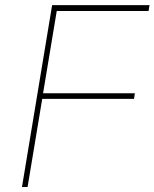

<svg xmlns="http://www.w3.org/2000/svg" viewBox="-20 -748 618 768"><path d="M67.9 0 188.5 -727.5H578.1L574.2 -704.1H207L152.3 -375H519.5L516.1 -352.5H148.9L90.3 0Z"/></svg>

Font: Inter Thin
Style: Italic
Weight: 250
Italic angle: -9.3988°
Designer: Rasmus Andersson
Foundry: rsms
Version: Version 4.001;git-66647c0bb